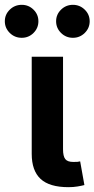

<svg xmlns="http://www.w3.org/2000/svg" viewBox="-68 -776 393 799"><path d="M216.8 2.9Q137.7 2.9 100.8 -31.5Q64 -65.9 64 -135.7V-540H194.3V-154.8Q194.3 -126 203.6 -114Q212.9 -102.1 236.8 -102.1Q247.6 -102.1 254.2 -102.5Q260.7 -103 265.6 -104.5L283.2 -5.9Q272 -2.9 254.6 0Q237.3 2.9 216.8 2.9ZM235.4 -618.7Q206.5 -618.7 186 -638.9Q165.5 -659.2 165.5 -687.5Q165.5 -715.8 186 -735.8Q206.5 -755.9 235.4 -755.9Q264.2 -755.9 284.7 -735.8Q305.2 -715.8 305.2 -687.5Q305.2 -659.2 284.7 -638.9Q264.2 -618.7 235.4 -618.7ZM22.5 -618.7Q-6.8 -618.7 -27.3 -638.9Q-47.9 -659.2 -47.9 -687.5Q-47.9 -715.8 -27.3 -735.8Q-6.8 -755.9 22.5 -755.9Q51.3 -755.9 71.5 -735.8Q91.8 -715.8 91.8 -687.5Q91.8 -659.2 71.5 -638.9Q51.3 -618.7 22.5 -618.7Z"/></svg>

Font: V-Inter
Style: SemiBold-600
Weight: 600
Designer: Rasmus Andersson
Foundry: rsms
Version: Version 4.000;git-4146feb